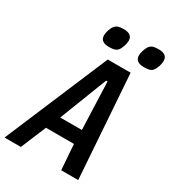

<svg xmlns="http://www.w3.org/2000/svg" viewBox="-228 -1051 1048 1168"><g transform="rotate(30 296.0 -467.0)"><path d="M299 -725H459.5L510 0H390.5L377.5 -177.5H181L107 0H-7.5ZM377 -275 364.5 -608.5H354.5L225 -275ZM205.5 -841.5Q205.5 -858 212 -878Q219.5 -901 229.8 -913Q240 -925 254.2 -929.5Q268.5 -934 291 -934Q352.5 -934 352.5 -887Q352.5 -869 345.5 -849.5Q338 -826.5 328.8 -815Q319.5 -803.5 305.5 -799Q291.5 -794.5 267.5 -794.5Q205.5 -794.5 205.5 -841.5ZM450.5 -842Q450.5 -858 457 -877.5Q465 -901.5 474.8 -913.5Q484.5 -925.5 498.5 -929.8Q512.5 -934 536.5 -934Q598 -934 598 -886.5Q598 -869.5 591.5 -849.5Q583.5 -826.5 574.5 -814.8Q565.5 -803 551.5 -798.8Q537.5 -794.5 512.5 -794.5Q450.5 -794.5 450.5 -842Z"/></g></svg>

Font: JuliaMono SemiBold
Style: Italic
Weight: 600
Italic angle: -9°
Monospace: yes
Designer: cormullion
Foundry: corm
Version: Version 0.056; ttfautohint (v1.8.4)